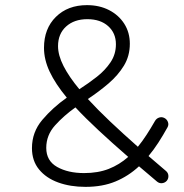

<svg xmlns="http://www.w3.org/2000/svg" viewBox="-20 -708 716 748"><path d="M104.5 -130.9Q104.5 -193.4 144.8 -241Q185.1 -288.6 240.2 -327.6Q195.8 -381.3 173.6 -428.5Q151.4 -475.6 151.4 -521.5Q151.4 -596.7 197.8 -642.3Q244.1 -688 318.8 -688Q367.2 -688 404.8 -668.7Q442.4 -649.4 464.1 -615.5Q485.8 -581.5 485.8 -537.6Q485.8 -490.2 462.9 -452.4Q439.9 -414.6 402.8 -382.8Q365.7 -351.1 322.3 -322.3Q360.4 -280.8 409.4 -234.4Q458.5 -188 517.1 -136.2Q534.7 -157.7 551 -182.9Q567.4 -208 583.5 -236.3Q589.4 -246.6 599.9 -250Q610.4 -253.4 620.1 -248.5Q629.9 -243.7 634 -233.2Q638.2 -222.7 632.8 -212.4Q615.2 -180.7 596.9 -152.3Q578.6 -124 558.6 -100.1Q575.2 -85.9 592 -71.5Q608.9 -57.1 626.5 -42Q635.3 -34.7 636 -23.4Q636.7 -12.2 629.9 -3.9Q622.6 4.4 611.6 5.6Q600.6 6.8 591.8 -0.5Q573.2 -16.1 555.9 -31Q538.6 -45.9 521.5 -60.1Q480.5 -22 429.9 -1Q379.4 20 313 20Q253.9 20 206.8 2.9Q159.7 -14.2 132.1 -47.9Q104.5 -81.5 104.5 -130.9ZM206.1 -528.3Q206.1 -492.7 227.5 -450.7Q249 -408.7 289.1 -360.4Q324.7 -383.3 357.2 -408.7Q389.6 -434.1 410.6 -465.3Q431.6 -496.6 431.6 -535.6Q431.6 -579.1 401.4 -606.2Q371.1 -633.3 320.3 -633.3Q269 -633.3 237.5 -604.7Q206.1 -576.2 206.1 -528.3ZM160.2 -131.8Q160.2 -81.5 202.6 -57.6Q245.1 -33.7 307.6 -33.7Q361.8 -33.7 403.6 -50Q445.3 -66.4 479.5 -96.7Q415.5 -152.3 364.3 -200Q313 -247.6 273.9 -289.6Q229 -257.8 194.6 -219.7Q160.2 -181.6 160.2 -131.8Z"/></svg>

Font: Mikhak-DS2-FD Light
Style: Regular
Weight: 300
Designer: Amin Abedi
Version: Version 3.2